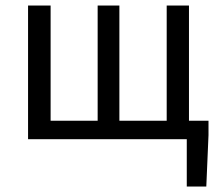

<svg xmlns="http://www.w3.org/2000/svg" viewBox="-20 -506 797 698"><path d="M659 172V0H82V-486H164V-67H335V-486H414V-67H586V-486H667V-67H738V-15L730 172Z"/></svg>

Font: Processing Sans Pro
Style: Regular
Weight: 400
Designer: Paul D. Hunt
Foundry: Adobe Systems Incorporated
Version: Version 2.020;PS 2.000;hotconv 1.0.86;makeotf.lib2.5.63406